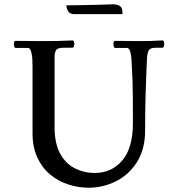

<svg xmlns="http://www.w3.org/2000/svg" viewBox="-20 -864 822 897"><path d="M667 -595Q666 -580 664 -532.5Q662 -485 660 -413.5Q658 -342 658 -255Q658 -167 620 -107Q582 -47 521.5 -17Q461 13 394 13Q345 13 298 -2.5Q251 -18 213.5 -49.5Q176 -81 154 -129Q132 -177 132 -241V-552Q132 -591 128.5 -609.5Q125 -628 120.5 -634Q116 -640 111 -640H53Q45 -640 45 -659Q45 -664 46.5 -668.5Q48 -673 53 -673Q85 -673 117 -672.5Q149 -672 179 -672Q222 -672 246.5 -672.5Q271 -673 287 -674Q303 -675 319 -675Q324 -675 325.5 -670Q327 -665 327 -659Q327 -652 325 -646.5Q323 -641 319 -641H276Q251 -641 243 -631Q235 -621 235 -595V-269Q235 -195 260.5 -147.5Q286 -100 329 -78Q372 -56 423 -56Q501 -56 551 -114Q601 -172 601 -290Q601 -367 600.5 -413Q600 -459 599 -490Q598 -521 596 -552Q595 -591 591.5 -609.5Q588 -628 583.5 -634Q579 -640 574 -640H518Q510 -640 510 -659Q510 -664 511.5 -668.5Q513 -673 518 -673Q548 -673 574 -672.5Q600 -672 631 -672Q663 -672 679.5 -672.5Q696 -673 704.5 -673.5Q713 -674 720 -674.5Q727 -675 739 -675Q744 -675 745.5 -670Q747 -665 747 -659Q747 -652 745 -646.5Q743 -641 739 -641H709Q684 -641 676.5 -631Q669 -621 667 -595ZM505 -844Q531 -844 542.5 -834Q554 -824 552 -798H327Q308 -798 300.5 -808.5Q293 -819 291.5 -829Q290 -839 290 -839Q324 -839 361.5 -840Q399 -841 431.5 -841.5Q464 -842 484.5 -843Q505 -844 505 -844Z"/></svg>

Font: Sedan SC
Style: Regular
Weight: 400
Designer: Sebastian Salazar
Foundry: Sebastian Salazar
Version: Version 1.100; ttfautohint (v1.8.4.7-5d5b)